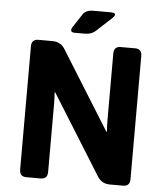

<svg xmlns="http://www.w3.org/2000/svg" viewBox="-58 -923 836 975"><g transform="rotate(5 359.5 -436.0)"><path d="M294.4 -752Q261.7 -752 282.2 -783.2L325.2 -848.6Q340.3 -871.6 378.4 -871.6H464.4Q508.3 -871.6 476.1 -841.8L398.9 -770.5Q378.9 -752 344.7 -752ZM112.3 0Q78.1 0 78.1 -36.6V-663.6Q78.1 -700.2 112.3 -700.2H184.6Q226.6 -700.2 248 -666L497.1 -266.1H500.5Q498 -295.4 498 -324.7V-663.6Q498 -700.2 532.2 -700.2H606.4Q640.6 -700.2 640.6 -663.6V-36.6Q640.6 0 606.4 0H539.1Q497.1 0 475.6 -34.2L221.7 -441.4H218.3Q220.7 -412.1 220.7 -382.8V-36.6Q220.7 0 186.5 0Z"/></g></svg>

Font: Istok
Style: Bold
Weight: 700
Designer: Andrey V. Panov
Foundry: Andrey V. Panov
Version: Version 1.0.1